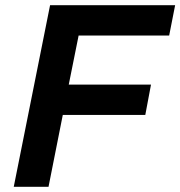

<svg xmlns="http://www.w3.org/2000/svg" viewBox="-20 -720 695 740"><path d="M167 0H33L173 -700H655L632 -583H283L245 -394H562L540 -277H222Z"/></svg>

Font: Argentum Sans Medium
Style: Italic
Weight: 500
Italic angle: -11°
Designer: Julieta Ulanovsky (font), Cristiano Sobral (main changes and remaster)
Foundry: Julieta Ulanovsky (font), Cristiano Sobral (main changes and remaster)
Version: Version 2.007;June 15, 2022;FontCreator 14.0.0.2814 64-bit; 